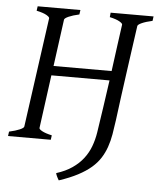

<svg xmlns="http://www.w3.org/2000/svg" viewBox="-55 -663 739 896"><g transform="rotate(5 314.0 -214.5)"><path d="M282.2 -594.2Q251.5 -587.4 232.9 -579.1Q214.4 -570.8 212.9 -564L183.1 -344.2H455.1Q463.4 -404.8 470.7 -460.7Q478 -516.6 484.9 -564Q485.8 -569.8 470.7 -578.6Q455.6 -587.4 424.8 -594.2L426.8 -615.2H627.9L625 -594.2Q594.2 -587.4 575.7 -579.1Q557.1 -570.8 556.2 -564Q548.3 -508.8 540.3 -451.4Q532.2 -394 524.4 -336.9Q516.6 -279.8 509 -224.4Q501.5 -168.9 495.1 -117.7Q490.2 -82 484.9 -50.5Q479.5 -19 469.7 9Q460 37.1 444.3 61.8Q428.7 86.4 403.6 108.2Q378.4 129.9 341.8 149.2Q305.2 168.5 253.9 185.5Q252.4 183.1 250 179Q247.6 174.8 245.4 170.2Q243.2 165.5 241.2 160.9Q239.3 156.2 238.8 152.8Q282.2 139.2 313 117.9Q343.8 96.7 364 70.3Q384.3 43.9 396 12.7Q407.7 -18.6 413.1 -53.2Q421.9 -108.9 430.9 -171.9Q439.9 -234.9 449.2 -299.8H176.8L143.1 -50.8Q141.6 -44.9 157 -36.4Q172.4 -27.8 203.1 -21L200.2 0H0L2.9 -21Q33.7 -27.8 52.2 -35.9Q70.8 -43.9 71.8 -50.8L143.1 -564Q144 -569.8 128.9 -578.6Q113.8 -587.4 82 -594.2L85 -615.2H285.2Z"/></g></svg>

Font: Gentium Plus CyrE
Style: Italic
Weight: 400
Italic angle: -8°
Designer: J. Victor Gaultney, Annie Olsen, Iska Routamaa, Becca Hirsbrunner
Foundry: SIL International
Version: Version 5.000